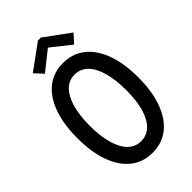

<svg xmlns="http://www.w3.org/2000/svg" viewBox="-275 -1013 1112 1112"><g transform="rotate(-45 281.0 -457.0)"><path d="M280.3 7.8Q202.6 7.8 147 -36.6Q91.3 -81.1 61.5 -163.6Q31.7 -246.1 31.7 -360.4Q31.7 -474.1 61.5 -556.6Q91.3 -639.2 147 -683.3Q202.6 -727.5 280.3 -727.5Q358.4 -727.5 414.6 -683.3Q470.7 -639.2 500.7 -556.6Q530.8 -474.1 530.8 -360.4Q530.8 -246.1 500.7 -163.6Q470.7 -81.1 414.6 -36.6Q358.4 7.8 280.3 7.8ZM280.3 -86.9Q328.6 -86.9 361.8 -119.6Q395 -152.3 412.4 -213.4Q429.7 -274.4 429.2 -360.4Q428.7 -446.3 410.9 -507.3Q393.1 -568.4 360.1 -600.6Q327.1 -632.8 280.3 -632.8Q233.9 -632.8 200.9 -599.6Q168 -566.4 150.6 -505.4Q133.3 -444.3 133.3 -360.4Q133.3 -276.4 150.6 -214.8Q168 -153.3 200.9 -120.1Q233.9 -86.9 280.3 -86.9ZM163.1 -757.3 115.2 -809.1 270.5 -921.9H294.9L449.2 -809.1L401.9 -757.3L284.2 -850.6H280.3Z"/></g></svg>

Font: Reddit Mono Medium
Style: Regular
Weight: 500
Monospace: yes
Designer: Stephen Hutchings
Foundry: Reddit
Version: Version 1.014